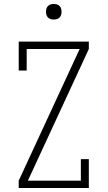

<svg xmlns="http://www.w3.org/2000/svg" viewBox="-20 -944 540 964"><path d="M74 0V-37L380 -698H114V-590H74V-735H426V-698L120 -37H386V-145H426V0ZM250 -846Q242 -846 234.5 -848Q227 -850 221 -856Q215 -862 213 -869.5Q211 -877 211 -885Q211 -893 213 -900.5Q215 -908 221 -914Q227 -920 234.5 -922Q242 -924 250 -924Q258 -924 265.5 -922Q273 -920 279 -914Q285 -908 287 -900.5Q289 -893 289 -885Q289 -877 287 -869.5Q285 -862 279 -856Q273 -850 265.5 -848Q258 -846 250 -846Z"/></svg>

Font: Iosevka Slab Extralight
Style: Regular
Weight: 200
Monospace: yes
Designer: Belleve Invis
Foundry: Belleve Invis
Version: Version 11.1.1; ttfautohint (v1.8.3)